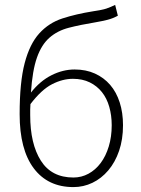

<svg xmlns="http://www.w3.org/2000/svg" viewBox="-20 -750 574 782"><path d="M279 12Q175 12 117.5 -64.5Q60 -141 60 -285Q60 -415 80.5 -493Q101 -571 140 -614Q179 -657 234.5 -675Q290 -693 359 -704Q378 -707 391 -709.5Q404 -712 413 -715Q422 -718 430 -721.5Q438 -725 449 -730L460 -686Q440 -675 418.5 -669.5Q397 -664 368 -659Q307 -649 260.5 -637Q214 -625 181.5 -596.5Q149 -568 130.5 -515.5Q112 -463 106 -373Q143 -420 189.5 -443.5Q236 -467 284 -467Q330 -467 366.5 -450.5Q403 -434 428.5 -404.5Q454 -375 467.5 -333Q481 -291 481 -240Q481 -182 465 -135.5Q449 -89 421 -56Q393 -23 356.5 -5.5Q320 12 279 12ZM279 -27Q312 -27 340.5 -42.5Q369 -58 390 -86Q411 -114 423 -153.5Q435 -193 435 -240Q435 -280 425 -315Q415 -350 395 -375Q375 -400 345.5 -414.5Q316 -429 277 -429Q235 -429 192 -407Q149 -385 104 -326Q103 -315 103 -304Q103 -293 103 -281Q103 -164 146.5 -95.5Q190 -27 279 -27Z"/></svg>

Font: hySource Sans Pro Light
Style: Regular
Weight: 300
Designer: Paul D. Hunt
Foundry: Adobe Systems Incorporated
Version: Version 2.021;PS 2.000;hotconv 1.0.86;makeotf.lib2.5.63406